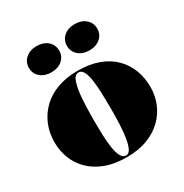

<svg xmlns="http://www.w3.org/2000/svg" viewBox="-173 -872 977 1022"><g transform="rotate(-30 315.0 -361.5)"><path d="M316 -515Q388 -515 443 -495Q498 -475 535 -438.5Q572 -402 591 -353Q610 -304 610 -246Q610 -195 591.5 -148.5Q573 -102 536 -65Q499 -28 444 -6.5Q389 15 316 15Q240 15 184 -6.5Q128 -28 91.5 -65Q55 -102 37.5 -148.5Q20 -195 20 -246Q20 -304 40.5 -353Q61 -402 99 -438.5Q137 -475 192 -495Q247 -515 316 -515ZM316 -505Q292 -505 280 -468Q268 -431 264 -372Q260 -313 260 -246Q260 -200 261.5 -155Q263 -110 268.5 -74Q274 -38 285.5 -16.5Q297 5 316 5Q333 5 343.5 -16Q354 -37 360 -73Q366 -109 368 -154Q370 -199 370 -246Q370 -296 368.5 -342.5Q367 -389 362 -425.5Q357 -462 346 -483.5Q335 -505 316 -505ZM427 -738Q468 -738 494 -715.5Q520 -693 520 -657Q520 -622 494 -599.5Q468 -577 427 -577Q386 -577 360 -599.5Q334 -622 334 -657Q334 -693 360 -715.5Q386 -738 427 -738ZM193 -738Q234 -738 260 -715.5Q286 -693 286 -657Q286 -622 260 -599.5Q234 -577 193 -577Q152 -577 126 -599.5Q100 -622 100 -657Q100 -693 126 -715.5Q152 -738 193 -738Z"/></g></svg>

Font: Kalnia Thin
Style: Regular
Weight: 100
Version: Version 1.105